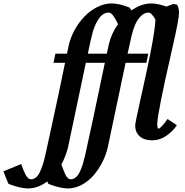

<svg xmlns="http://www.w3.org/2000/svg" viewBox="-238 -792 1046 1087"><path d="M742.7 -769.5 763.7 -766.1Q775.4 -750 775.4 -717.8Q775.4 -683.6 739.3 -526.9Q738.3 -522.9 737.8 -520.8Q737.3 -518.6 736.6 -515.4Q735.8 -512.2 735.4 -509.3Q652.3 -147 652.3 -90.3Q652.3 -63.5 660.2 -63.5Q668 -63.5 698.7 -101.6L697.8 -100.6Q698.2 -101.6 704.1 -109.6Q710 -117.7 710.4 -118.2L763.2 -83.5Q742.2 -49.8 704.3 -23.7Q666.5 2.4 623.5 2.4Q577.6 2.4 552.5 -20.8Q527.3 -43.9 527.3 -82Q527.3 -94.7 556.2 -224.6Q559.1 -236.8 567.6 -275.9Q576.2 -314.9 580.3 -333.5Q584.5 -352.1 592.5 -389.6Q600.6 -427.2 605 -449Q609.4 -470.7 616 -503.7Q622.6 -536.6 626.2 -558.6Q629.9 -580.6 633.8 -605.5Q637.7 -630.4 639.6 -649.2Q641.6 -668 641.6 -682.1Q619.6 -720.7 602.5 -720.7Q579.6 -720.7 559.6 -700.7Q539.6 -680.7 527.1 -652.1Q514.6 -623.5 506.8 -588.9Q503.9 -577.6 484.4 -488.3H601.6L590.8 -436.5H473.1Q427.2 -220.2 372.1 42.5Q362.3 85 341.8 125.5Q321.3 166 292.5 199.7Q263.7 233.4 225.1 254.2Q186.5 274.9 145 274.9Q124.5 274.9 93 267.3Q61.5 259.8 36.1 249Q35.2 246.6 32.7 241.9Q30.3 237.3 29.3 235.4Q-22.9 274.9 -80.6 274.9Q-101.1 274.9 -132.6 267.3Q-164.1 259.8 -189.5 249Q-190.4 247.1 -192.1 243.7Q-193.8 240.2 -195.1 237.3Q-196.3 234.4 -197.3 231.9L-196.8 232.4Q-209.5 203.6 -218.3 177.7L-117.7 136.7Q-117.2 137.7 -113.3 149.7Q-109.4 161.6 -104.7 172.4Q-100.1 183.1 -93.8 195.6Q-87.4 208 -79.6 215.6Q-71.8 223.1 -63.5 223.1Q-47.4 223.1 -34.2 212.4Q-21 201.7 -11.5 180.4Q-2 159.2 4.4 139.6Q10.7 120.1 17.6 90.8Q22 71.3 40.8 -15.4Q59.6 -102.1 68.4 -142.6Q87.9 -230 130.4 -436.5H64.9L75.7 -488.3H141.1Q141.6 -490.7 145.8 -509.8Q149.9 -528.8 152.3 -540Q162.1 -582 185.1 -623.3Q208 -664.6 239.5 -697.8Q271 -731 311.8 -751.7Q352.5 -772.5 394 -772.5Q438.5 -772.5 496.6 -748.5L505.9 -732.9Q562 -772.5 619.6 -772.5Q653.8 -772.5 704.1 -754.9Q741.2 -769 742.7 -769.5ZM161.6 223.1Q177.7 223.1 190.9 212.2Q204.1 201.2 213.9 180.7Q223.6 160.2 230 139.6Q236.3 119.1 243.2 90.8Q278.8 -69.8 293.9 -142.6Q347.7 -399.9 355.5 -436.5H248Q229 -347.2 147 42.5Q134.3 93.8 109.4 139.2Q128.4 192.9 138.7 207.5Q149.9 222.7 161.6 223.1ZM281.7 -588.9Q277.8 -577.1 259.3 -488.3H366.7Q370.6 -505.9 377.9 -540Q391.6 -600.6 429.7 -654.8Q428.7 -657.2 427.7 -660.2Q420.4 -674.3 417.5 -679.9Q414.6 -685.5 406.7 -697.8Q398.9 -710 391.8 -715.3Q384.8 -720.7 377.4 -720.7Q343.3 -720.7 318.4 -681.9Q293.5 -643.1 281.7 -588.9Z"/></svg>

Font: Flanker
Style: Bold Italic
Weight: 700
Italic angle: -12°
Designer: Flanker
Version: Version 2.000